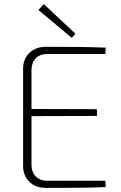

<svg xmlns="http://www.w3.org/2000/svg" viewBox="-20 -919 593 939"><path d="M349 -754 194 -899 168 -870 331 -734ZM210 -35C164 -35 134 -66 134 -113V-351L454 -352V-385L134 -386V-577C134 -624 164 -655 210 -655H495L497 -686C401 -690 301 -690 203 -690C138 -690 93 -646 93 -584V-106C93 -44 138 0 203 0C301 0 401 0 497 -4L495 -35Z"/></svg>

Font: Exo 2 Extra Light
Style: Regular
Weight: 250
Designer: Natanael Gama
Version: Version 1.001;PS 001.001;hotconv 1.0.88;makeotf.lib2.5.64775